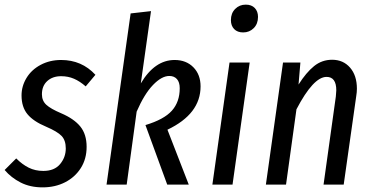

<svg xmlns="http://www.w3.org/2000/svg" viewBox="-33 -797 1609 829"><path d="M379 -474 337 -424Q312 -446 286.5 -457Q261 -468 231 -468Q194 -468 171 -447Q148 -426 148 -390Q148 -362 167 -344.5Q186 -327 231 -308Q287 -284 314 -250.5Q341 -217 341 -163Q341 -111 316 -71.5Q291 -32 248 -10Q205 12 151 12Q97 12 56 -9Q15 -30 -13 -63L37 -113Q63 -87 91 -73Q119 -59 154 -59Q202 -59 226.5 -88.5Q251 -118 251 -156Q251 -191 233 -210Q215 -229 166 -250Q111 -273 85.5 -304Q60 -335 60 -385Q60 -425 81.5 -460.5Q103 -496 142.5 -517Q182 -538 231 -538Q320 -538 379 -474Z M575 -437Q635 -538 721 -538Q771 -538 802 -506.5Q833 -475 833 -424Q833 -305 690 -237L782 0H689L595 -257Q675 -281 709 -319Q743 -357 743 -416Q743 -442 731 -455.5Q719 -469 698 -469Q665 -469 627.5 -430Q590 -391 557 -315L514 0H427L531 -739L619 -749Z M971 0H884L958 -527H1045ZM964 -710Q964 -740 982.5 -758.5Q1001 -777 1028 -777Q1053 -777 1067 -762.5Q1081 -748 1081 -724Q1081 -694 1062.5 -675.5Q1044 -657 1017 -657Q992 -657 978 -671.5Q964 -686 964 -710Z M1508 -414Q1508 -399 1505 -381L1451 0H1364L1417 -380Q1419 -400 1419 -407Q1419 -465 1377 -465Q1320 -465 1247 -325L1202 0H1115L1189 -527H1264L1256 -432Q1289 -484 1323 -511.5Q1357 -539 1401 -539Q1449 -539 1478.5 -505Q1508 -471 1508 -414Z"/></svg>

Font: Fira Sans Compressed
Style: Italic
Weight: 400
Width: 1
Italic angle: -8°
Designer: bBox Type GmbH & Carrois Corporate GbR & Edenspiekermann AG
Foundry: bBox Type GmbH & Carrois Corporate GbR & Edenspiekermann AG
Version: Version 4.301